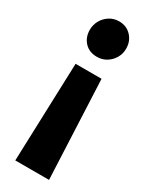

<svg xmlns="http://www.w3.org/2000/svg" viewBox="-225 -717 778 980"><g transform="rotate(30 163.5 -227.0)"><path d="M232 -368 258 213H59L79 -368ZM164 -667Q208 -667 236 -637.2Q264 -607.5 264 -564Q264.5 -534.5 250 -509.2Q235.5 -484 210.8 -468.5Q186 -453 155 -453Q109 -453 82 -482.2Q55 -511.5 55 -555Q55 -584.5 69.2 -610Q83.5 -635.5 108.2 -651.2Q133 -667 164 -667Z"/></g></svg>

Font: Koeln Type Sans ExtraBold
Style: Regular
Weight: 800
Designer: Eben Sorkin
Foundry: Eben Sorkin
Version: Version 2.001